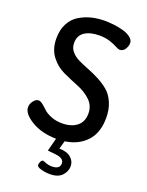

<svg xmlns="http://www.w3.org/2000/svg" viewBox="-172 -819 857 1117"><g transform="rotate(20 256.0 -260.0)"><path d="M29 -110Q29 -129 43 -148Q57 -167 75 -167Q86 -167 101.5 -154.5Q117 -142 132 -127.5Q147 -113 177.5 -100.5Q208 -88 246 -88Q303 -88 337.5 -115Q372 -142 372 -194Q372 -242 338.5 -274Q305 -306 257.5 -325Q210 -344 162 -366Q114 -388 80.5 -432Q47 -476 47 -542Q47 -595 67.5 -634Q88 -673 123 -694Q158 -715 196.5 -724.5Q235 -734 278 -734Q305 -734 334.5 -730.5Q364 -727 393 -719Q422 -711 441 -696Q460 -681 460 -662Q460 -643 448 -624Q436 -605 416 -605Q406 -605 389 -614.5Q372 -624 343.5 -633.5Q315 -643 278 -643Q221 -643 187 -620.5Q153 -598 153 -552Q153 -522 171 -500.5Q189 -479 217.5 -465Q246 -451 281 -437.5Q316 -424 350.5 -406Q385 -388 413.5 -364.5Q442 -341 460 -300Q478 -259 478 -205Q478 -113 429 -60Q380 -7 297 5L283 55Q331 56 355.5 77.5Q380 99 380 130Q380 162 355.5 188Q331 214 281 214Q253 214 226 206.5Q199 199 199 186Q199 178 204.5 166Q210 154 219 154Q221 154 239 161Q257 168 276 168Q326 168 326 132Q326 99 272 94L224 89L245 8Q155 7 92 -31Q29 -69 29 -110Z"/></g></svg>

Font: TerminalDosisSemiBold
Style: Bold
Weight: 600
Designer: EdgarTolentino, PabloImpallari, IginoMarini
Foundry: EdgarTolentino, PabloImpallari, IginoMarini
Version: Version 1.006